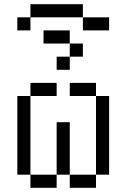

<svg xmlns="http://www.w3.org/2000/svg" viewBox="-20 -895 540 915"><path d="M250 -437.5V-500H125V-437.5H62.5Q62.5 -437.5 62.5 -62.5H125V0H250V-62.5H125Q125 -62.5 125 -437.5ZM375 -625V-687.5H312.5V-625H250V-562.5H312.5V-625ZM500 -750V-812.5H375V-750ZM250 -62.5H312.5V0H437.5V-62.5H312.5Q312.5 -62.5 312.5 -312.5H250Q250 -312.5 250 -62.5ZM437.5 -62.5H500Q500 -62.5 500 -437.5H437.5Q437.5 -437.5 437.5 -62.5ZM437.5 -437.5V-500H312.5V-437.5ZM312.5 -687.5V-750H187.5V-687.5ZM125 -812.5H62.5V-750H125ZM125 -812.5H375V-875H125Z"/></svg>

Font: Unifont
Style: Regular
Weight: 500
Version: Version 15.1.04